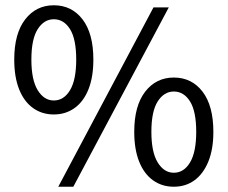

<svg xmlns="http://www.w3.org/2000/svg" viewBox="-20 -696 863 728"><path d="M201 12 562 -668H620L258 12ZM184 -262Q139 -262 105 -286.5Q71 -311 52.5 -357.5Q34 -404 34 -470Q34 -569 75.5 -622.5Q117 -676 184 -676Q252 -676 293 -622.5Q334 -569 334 -470Q334 -404 315.5 -357.5Q297 -311 263 -286.5Q229 -262 184 -262ZM184 -315Q222 -315 245.5 -354Q269 -393 269 -470Q269 -548 245.5 -585.5Q222 -623 184 -623Q147 -623 123 -585.5Q99 -548 99 -470Q99 -393 123 -354Q147 -315 184 -315ZM639 12Q594 12 560 -12.5Q526 -37 507.5 -83.5Q489 -130 489 -196Q489 -295 530.5 -348.5Q572 -402 639 -402Q707 -402 748 -348.5Q789 -295 789 -196Q789 -130 770 -83.5Q751 -37 717.5 -12.5Q684 12 639 12ZM639 -41Q677 -41 700.5 -80Q724 -119 724 -196Q724 -274 700.5 -311.5Q677 -349 639 -349Q602 -349 578 -311.5Q554 -274 554 -196Q554 -119 578 -80Q602 -41 639 -41Z"/></svg>

Font: Assistant ExtraLight Medium
Style: Regular
Weight: 500
Version: Version 3.000